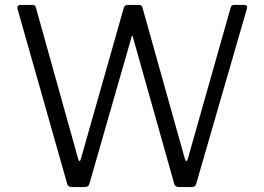

<svg xmlns="http://www.w3.org/2000/svg" viewBox="-20 -762 1075 782"><path d="M986 -728 779 -13Q776 0 760 0H711Q693 0 690 -12L521 -612Q520 -617 518.5 -617Q517 -617 516 -612L344 -13Q340 0 325 0H275Q257 0 254 -12L51 -727Q51 -728 50.5 -729Q50 -730 51 -731Q51 -742 63 -742H111Q118 -742 121 -740Q124 -738 126 -732L298 -116Q301 -106 304 -106Q307 -106 310 -117L485 -733Q490 -742 501 -742H545Q552 -742 555 -740Q558 -738 560 -732L733 -115Q736 -106 739 -106Q742 -106 745 -115L920 -733Q922 -742 935 -742H975Q982 -742 985 -738Q988 -734 986 -728Z"/></svg>

Font: Libre Franklin Light
Style: Regular
Weight: 300
Designer: Pablo Impallari, Rodrigo Fuenzalida
Foundry: Impallari Type
Version: Version 1.002; ttfautohint (v1.5)